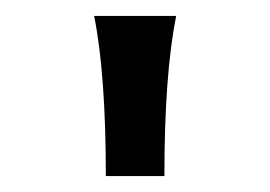

<svg xmlns="http://www.w3.org/2000/svg" viewBox="-20 -767 338 240"><path d="M97.7 -747.1H200.2Q185.5 -673.8 185.5 -546.9H112.3Q112.3 -673.8 97.7 -747.1Z"/></svg>

Font: Classica
Style: Book
Weight: 400
Version: Version 1.001